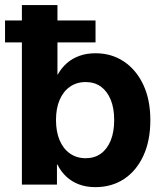

<svg xmlns="http://www.w3.org/2000/svg" viewBox="-35 -748 660 778"><path d="M351.1 10.3Q314.9 10.3 285.4 -0.7Q255.9 -11.7 233.9 -32.2Q211.9 -52.7 197.8 -81.1H195.8V0H53.7V-727.5H197.8V-446.3H199.2Q214.4 -473.1 236.1 -492.2Q257.8 -511.2 286.9 -521.7Q315.9 -532.2 352.1 -532.2Q417 -532.2 467 -498.8Q517.1 -465.3 545.7 -404.5Q574.2 -343.8 574.2 -261.2Q574.2 -178.2 546.1 -117.2Q518.1 -56.2 468 -22.9Q418 10.3 351.1 10.3ZM312 -106.9Q348.1 -106.9 373.8 -125.5Q399.4 -144 413.6 -178.7Q427.7 -213.4 427.7 -261.7Q427.7 -309.6 413.6 -344Q399.4 -378.4 373.8 -397Q348.1 -415.5 312 -415.5Q275.4 -415.5 248.3 -396.5Q221.2 -377.4 206.5 -343Q191.9 -308.6 191.9 -261.7Q191.9 -214.8 206.5 -179.9Q221.2 -145 248.5 -126Q275.9 -106.9 312 -106.9ZM-14.6 -576.2V-665H352.1V-576.2Z"/></svg>

Font: Inter 28pt
Style: Bold
Weight: 700
Designer: Rasmus Andersson
Foundry: rsms
Version: Version 4.001;git-66647c0bb